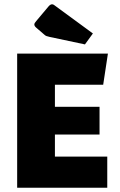

<svg xmlns="http://www.w3.org/2000/svg" viewBox="-20 -875 559 895"><path d="M236 -248V-145H480V0H60V-625H483L461 -480H236V-377H444V-248ZM376 -668 211 -703Q202 -705 196.5 -707Q191 -709 186 -714L150 -745Q140 -753 140 -761Q140 -767 149 -777L207 -846Q215 -855 223 -855Q228 -855 233 -851L413 -719Z"/></svg>

Font: Changa ExtraLight
Style: Bold
Weight: 700
Version: Version 3.002; ttfautohint (v1.8.2)